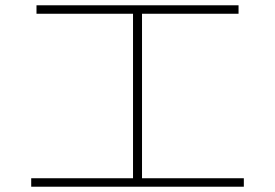

<svg xmlns="http://www.w3.org/2000/svg" viewBox="-20 -723 1040 726"><path d="M98 -17V-49H483V-671H118V-703H882V-671H517V-49H902V-17Z"/></svg>

Font: M PLUS 1 Thin ExtraLight
Style: Regular
Weight: 250
Version: Version 1.001